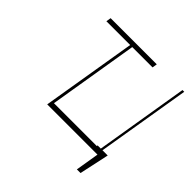

<svg xmlns="http://www.w3.org/2000/svg" viewBox="-216 -938 1320 1320"><g transform="rotate(45 444.0 -277.5)"><path d="M585.2 -727.3 579.5 -691.8H382.1L274.1 -38.4H690.7L691.8 -45.5H722.7L835.2 -727.3H852.3L739 -45.5H789.8L742.9 171.9H707.4L735.8 0H247.2L361.9 -691.8H130.7L136.4 -727.3Z"/></g></svg>

Font: Inter UI Thin
Style: Italic
Weight: 100
Italic angle: -9.39999°
Designer: Rasmus Andersson
Foundry: rsms
Version: 3.2;8d6f07862